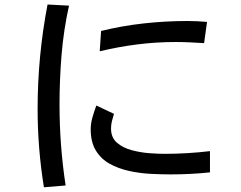

<svg xmlns="http://www.w3.org/2000/svg" viewBox="-20 -792 1040 830"><path d="M169.9 17.6Q156.2 -66.4 149.4 -151.4Q142.6 -236.3 142.6 -321.3Q142.6 -434.6 153.3 -547.9Q164.1 -661.1 185.5 -772.5L278.3 -767.6Q254.9 -662.1 246.1 -554.7Q237.3 -447.3 237.3 -339.8Q237.3 -163.1 263.7 9.8ZM411.1 -570.3 417 -658.2Q508.8 -680.7 602.5 -690.9Q696.3 -701.2 790 -701.2Q811.5 -701.2 832.5 -700.2Q853.5 -699.2 875 -697.3L862.3 -605.5Q832 -607.4 801.3 -608.9Q770.5 -610.4 739.3 -610.4Q656.2 -610.4 574.2 -600.1Q492.2 -589.8 411.1 -570.3ZM718.8 -38.1Q676.8 -38.1 629.9 -40.5Q583 -43 537.1 -53.2Q491.2 -63.5 454.1 -84Q417 -104.5 394.5 -141.1Q372.1 -177.7 372.1 -233.4Q372.1 -258.8 379.9 -285.6Q387.7 -312.5 396.5 -335.9L472.7 -299.8Q467.8 -284.2 463.9 -268.6Q460 -252.9 460 -236.3Q460 -197.3 485.4 -175.3Q510.7 -153.3 548.3 -143.1Q585.9 -132.8 624.5 -129.9Q663.1 -127 690.4 -127Q790 -127 887.7 -138.7V-46.9Q804.7 -38.1 718.8 -38.1Z"/></svg>

Font: Kosugi
Style: Regular
Weight: 400
Version: Version 4.002